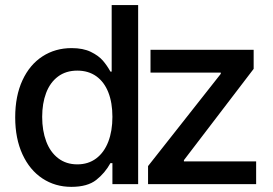

<svg xmlns="http://www.w3.org/2000/svg" viewBox="-20 -727 1077 758"><path d="M40 -263.7Q40 -348.1 68.6 -409.9Q97.2 -471.7 147.7 -504.4Q198.2 -537.1 262.7 -537.1Q308.1 -537.1 338.6 -522.2Q369.1 -507.3 386 -487.8Q402.8 -468.3 416 -444.3H420.9V-707H525.4V0H423.8V-83H416Q394.5 -43.9 359.9 -16.6Q325.2 10.7 261.7 10.7Q197.8 10.7 147.5 -22.5Q97.2 -55.7 68.6 -117.9Q40 -180.2 40 -263.7ZM423.8 -265.6Q423.8 -321.3 407.7 -362.3Q391.6 -403.3 360.4 -425.8Q329.1 -448.2 285.2 -448.2Q240.2 -448.2 209 -424.8Q177.7 -401.4 162.1 -360.1Q146.5 -318.8 146.5 -265.6Q146.5 -211.4 162.4 -168.9Q178.2 -126.5 209.7 -102.3Q241.2 -78.1 285.2 -78.1Q328.6 -78.1 359.9 -101.6Q391.1 -125 407.5 -167.5Q423.8 -210 423.8 -265.6ZM564.5 -71.3 851.6 -435.5V-440.4H574.2V-530.3H981.4V-455.1L706.1 -94.7V-89.8H991.2V0H564.5Z"/></svg>

Font: Pretendard Std Medium
Style: Regular
Weight: 500
Designer: Base glyphs from Inter by Rasmus Andersson; Hangeul glyphs from Noto Sans CJK(Source Han Sans) by Jang Soo-young and Kan
Foundry: Kil Hyung-jin
Version: Version 1.309